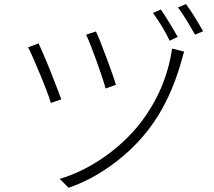

<svg xmlns="http://www.w3.org/2000/svg" viewBox="-20 -887 1040 931"><path d="M397.5 -718.8 445.3 -734.4Q461.9 -699.2 496.6 -606.4Q531.2 -513.7 542 -475.6L492.2 -458Q480.5 -501 447.3 -593.3Q414.1 -685.5 397.5 -718.8ZM814.5 -651.4 873 -636.7Q869.1 -627 860.4 -592.8Q804.7 -395.5 703.1 -262.7Q627.9 -164.1 523.9 -88.4Q419.9 -12.7 312.5 23.4L269.5 -19.5Q379.9 -52.7 482.9 -124Q585.9 -195.3 660.2 -290Q785.2 -452.1 814.5 -651.4ZM116.2 -657.2 167 -676.8Q210 -585 277.3 -405.3L226.6 -387.7Q213.9 -431.6 173.3 -529.3Q132.8 -627 116.2 -657.2ZM721.7 -824.2 759.8 -840.8Q791 -796.9 841.8 -708L802.7 -689.5Q769.5 -758.8 721.7 -824.2ZM842.8 -850.6 881.8 -867.2Q921.9 -812.5 964.8 -735.4L925.8 -718.8Q868.2 -820.3 842.8 -850.6Z"/></svg>

Font: GenEi Gothic M Light
Style: Regular
Weight: 300
Designer: o_tamon (Modified); [Source Han Sans]
Ryoko NISHIZUKA  (kana & ideographs); Paul D. Hunt (Latin, Greek & Cyrillic); Wenl
Version: Version 1.1a;Original Version 1.004